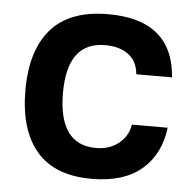

<svg xmlns="http://www.w3.org/2000/svg" viewBox="-45 -584 641 642"><g transform="rotate(5 276.0 -262.5)"><path d="M293.9 -539.1Q509.3 -539.1 523.9 -347.2H403.8Q400.4 -389.6 370.8 -412.4Q341.3 -435.1 292 -435.1Q165 -435.1 165 -264.2Q165 -89.8 291 -89.8Q335.9 -89.8 366.9 -114.5Q397.9 -139.2 403.8 -178.2H523.9Q513.2 -88.4 452.9 -37.1Q392.6 14.2 285.2 14.2Q161.1 14.2 100.1 -57.4Q39.1 -128.9 39.1 -262.2Q39.1 -396.5 102.1 -467.8Q165 -539.1 293.9 -539.1Z"/></g></svg>

Font: Nacelle SemiBold
Style: Regular
Weight: 600
Designer: Sora Sagano
Foundry: Sora Sagano
Version: Version 1.000;FEAKit 1.0